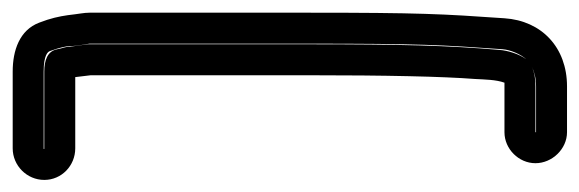

<svg xmlns="http://www.w3.org/2000/svg" viewBox="-334 -458 935 310"><g transform="rotate(90 134.0 -302.5)"><path d="M192 -700V-699H118C107 -699 97 -698 86 -693C94 -697 104 -700 118 -700ZM219 94V95H218H94C67 95 62 88 61 85C55 69 53 57 53 54C53 40 49 23 49 21V-331C49 -516 51 -546 58 -646C59 -659 66 -675 74 -684C66 -673 60 -655 59 -640C52 -558 50 -484 50 -331V21V24L54 53C54 61 57 66 58 73C61 89 76 94 94 94H218ZM269 94C269 66 246 44 218 44H103L100 19V-331C100 -459 102 -549 106 -601C107 -618 107 -635 112 -649H118H192C219 -649 242 -672 242 -699C242 -726 219 -750 192 -750H118C55 -750 12 -709 8 -649C1 -548 -1 -514 -1 -331V21C-1 30 1 38 3 56C5 70 8 84 15 102C27 134 60 145 94 145H218C246 145 269 122 269 94Z"/></g></svg>

Font: AppleStorm
Style: CBo
Weight: 400
Foundry: Cannot Into Space Fonts
Version: Version 1.01